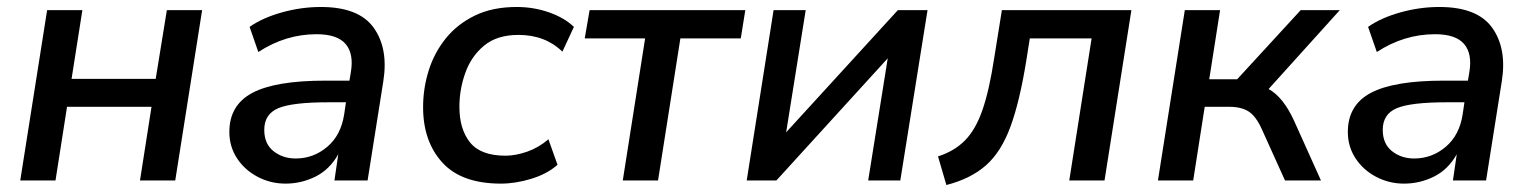

<svg xmlns="http://www.w3.org/2000/svg" viewBox="-20 -517 4389 550"><path d="M38 0 115 -488H216L185 -291H426L458 -488H559L482 0H381L414 -211H172L139 0Z M798 9Q755 9 718 -10.5Q681 -30 659 -63.5Q637 -97 637 -139Q637 -216 703 -251Q769 -286 912 -286H981L985 -310Q994 -363 970 -391Q946 -419 887 -419Q798 -419 720 -368L695 -440Q732 -466 787.5 -481.5Q843 -497 899 -497Q1008 -497 1050.5 -437.5Q1093 -378 1078 -284L1033 0H938L949 -75Q924 -31 883.5 -11Q843 9 798 9ZM827 -63Q878 -63 917.5 -96.5Q957 -130 966 -190L971 -224H921Q817 -224 777 -207Q737 -190 737 -145Q737 -105 763.5 -84Q790 -63 827 -63Z M1415 9Q1302 9 1247 -51.5Q1192 -112 1192 -210Q1192 -264 1208 -315Q1224 -366 1257 -407Q1290 -448 1340.5 -472.5Q1391 -497 1460 -497Q1509 -497 1553 -481.5Q1597 -466 1624 -440L1591 -369Q1542 -417 1465 -417Q1404 -417 1367 -386.5Q1330 -356 1313 -308.5Q1296 -261 1296 -211Q1296 -147 1326.5 -109Q1357 -71 1428 -71Q1457 -71 1490 -82.5Q1523 -94 1551 -118L1577 -45Q1548 -19 1502.5 -5Q1457 9 1415 9Z M1764 0 1828 -407H1655L1669 -488H2115L2102 -407H1929L1865 0Z M2119 0 2196 -488H2288L2232 -138L2552 -488H2637L2559 0H2467L2523 -350L2204 0Z M2691 13 2667 -69Q2714 -84 2744.5 -115Q2775 -146 2794.5 -202.5Q2814 -259 2828 -351L2850 -488H3221L3144 0H3043L3107 -407H2930L2920 -344Q2901 -226 2874.5 -154Q2848 -82 2804.5 -43.5Q2761 -5 2691 13Z M3297 0 3374 -488H3475L3444 -290H3524L3706 -488H3818L3614 -262Q3656 -239 3687 -171L3764 0H3661L3595 -146Q3578 -184 3557 -197.5Q3536 -211 3502 -211H3431L3398 0Z M4002 9Q3959 9 3922 -10.5Q3885 -30 3863 -63.5Q3841 -97 3841 -139Q3841 -216 3907 -251Q3973 -286 4116 -286H4185L4189 -310Q4198 -363 4174 -391Q4150 -419 4091 -419Q4002 -419 3924 -368L3899 -440Q3936 -466 3991.5 -481.5Q4047 -497 4103 -497Q4212 -497 4254.5 -437.5Q4297 -378 4282 -284L4237 0H4142L4153 -75Q4128 -31 4087.5 -11Q4047 9 4002 9ZM4031 -63Q4082 -63 4121.5 -96.5Q4161 -130 4170 -190L4175 -224H4125Q4021 -224 3981 -207Q3941 -190 3941 -145Q3941 -105 3967.5 -84Q3994 -63 4031 -63Z"/></svg>

Font: Nunito Sans SemiBold
Style: Italic
Weight: 600
Italic angle: -9°
Designer: Vernon Adams
Foundry: Vernon Adams
Version: Version 3.006; ttfautohint (v1.8.3)